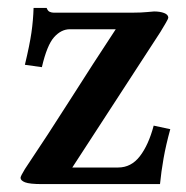

<svg xmlns="http://www.w3.org/2000/svg" viewBox="-20 -466 472 486"><path d="M98 -446Q101 -438 106 -436Q111 -434 115 -434H319Q337 -434 352.5 -435.5Q368 -437 370 -437Q385 -437 395.5 -433Q406 -429 406 -421Q406 -419 400 -408.5Q394 -398 386 -385L163 -42H279Q312 -42 334 -70.5Q356 -99 369 -148L411 -139Q400 -99 394 -65Q388 -31 385 0H87Q55 0 43.5 -4.5Q32 -9 32 -16Q32 -20 43 -38Q102 -126 158.5 -215Q215 -304 273 -392H157Q135 -392 117 -372Q99 -352 86 -296L43 -302Q55 -352 59.5 -383Q64 -414 65 -446Z"/></svg>

Font: Libertinus Serif SemiBold
Style: Regular
Weight: 600
Designer: Philipp H. Poll, Khaled Hosny
Foundry: Caleb Maclennan
Version: Version 7.051;RELEASE